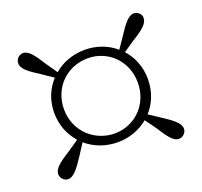

<svg xmlns="http://www.w3.org/2000/svg" viewBox="-91 -699 717 682"><g transform="rotate(-20 267.5 -358.0)"><path d="M128 -358C128 -441 191 -500 269 -500C345 -500 407 -441 407 -358C407 -276 345 -216 269 -216C194 -216 128 -274 128 -358ZM91 -358C91 -311 108 -271 135 -241L94 -213C53 -187 30 -170 30 -149C30 -133 43 -120 58 -120C78 -120 97 -144 123 -184L150 -226C182 -198 224 -183 269 -183C312 -183 353 -198 384 -224L413 -184C439 -143 456 -120 476 -120C491 -120 505 -133 505 -148C505 -169 482 -187 442 -213L401 -240C428 -270 445 -310 445 -358C445 -405 428 -445 401 -475L442 -503C483 -528 505 -546 505 -567C505 -582 492 -594 477 -594C457 -594 439 -571 413 -531L385 -490C354 -517 313 -532 269 -532C225 -532 183 -517 152 -490L123 -532C97 -573 80 -596 59 -596C44 -596 31 -583 31 -567C31 -546 54 -529 95 -503L136 -475C108 -445 91 -405 91 -358Z"/></g></svg>

Font: Noto Serif TC ExtraLight
Style: Regular
Weight: 200
Designer: Ryoko NISHIZUKA 西塚涼子 (kana & ideographs); Frank Grießhammer (Latin, Greek & Cyrillic); Wenlong ZHANG 张文龙 (bopomofo); San
Foundry: Adobe
Version: Version 2.001;hotconv 1.1.0;makeotfexe 2.6.0